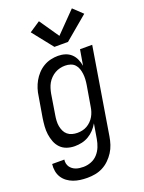

<svg xmlns="http://www.w3.org/2000/svg" viewBox="-186 -860 866 1156"><g transform="rotate(-20 247.0 -282.5)"><path d="M167 213Q144 213 121.5 210Q99 207 78.5 199.5Q58 192 40.5 179Q23 166 11.5 148Q0 130 -4 107.5Q-8 85 -5 62H73Q71 75 73.5 87Q76 99 82.5 108.5Q89 118 98.5 125Q108 132 119 136Q130 140 142.5 141.5Q155 143 167 143Q192 143 216.5 133.5Q241 124 258.5 104.5Q276 85 285.5 61Q295 37 299 13L315 -82Q303 -61 286.5 -43.5Q270 -26 249.5 -14Q229 -2 206.5 3Q184 8 161 8Q135 8 111 0Q87 -8 70 -25.5Q53 -43 44 -66.5Q35 -90 31.5 -115Q28 -140 30 -166.5Q32 -193 36 -219L58 -349Q61 -373 68.5 -396.5Q76 -420 88 -441.5Q100 -463 117.5 -482Q135 -501 157 -514Q179 -527 203 -532.5Q227 -538 250 -538Q274 -538 296 -531Q318 -524 334 -509Q350 -494 359 -473.5Q368 -453 372 -430L389 -530H467L376 24Q372 49 364 73.5Q356 98 342 120Q328 142 308.5 161Q289 180 265.5 192Q242 204 217 208.5Q192 213 167 213ZM204 -62Q219 -62 235 -65.5Q251 -69 265 -77Q279 -85 291 -97Q303 -109 311 -123Q319 -137 324 -152.5Q329 -168 331 -183L353 -313Q356 -331 357 -349Q358 -367 356 -384Q354 -401 348.5 -417Q343 -433 332 -445Q321 -457 304.5 -462.5Q288 -468 270 -468Q253 -468 236.5 -464Q220 -460 205 -451.5Q190 -443 177 -430Q164 -417 155.5 -402Q147 -387 142 -370.5Q137 -354 134 -338L113 -208Q110 -191 109 -173Q108 -155 111 -138.5Q114 -122 121 -107Q128 -92 140.5 -81.5Q153 -71 169.5 -66.5Q186 -62 203 -62ZM249 -596 145 -727 214 -773 300 -648 427 -778 486 -722 336 -596Z"/></g></svg>

Font: Iosevka Curly Oblique
Style: Regular
Weight: 400
Italic angle: -9°
Monospace: yes
Designer: Belleve Invis
Foundry: Belleve Invis
Version: Version 11.1.0; ttfautohint (v1.8.3)